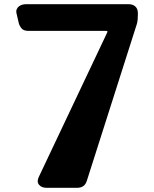

<svg xmlns="http://www.w3.org/2000/svg" viewBox="-20 -895 735 915"><path d="M394 -34Q384 0 348 0H202Q178 0 166 -14.5Q154 -29 165 -52L489 -736Q493 -744 492 -746Q491 -748 480 -748H114Q92 -748 82 -760.5Q72 -773 69 -787L59 -830Q56 -842 59.5 -850.5Q63 -859 70 -864.5Q77 -870 86 -872.5Q95 -875 104 -875H593Q613 -875 625 -864Q637 -853 637 -833V-825Q637 -815 636 -801.5Q635 -788 631 -777Z"/></svg>

Font: OpenDyslexic3
Style: Bold
Weight: 700
Designer: Abelardo Gonzalez
Version: Version 1.000;PS 001.001;hotconv 1.0.56